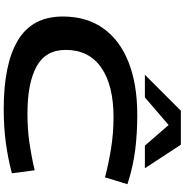

<svg xmlns="http://www.w3.org/2000/svg" viewBox="-0 -985 995 1035"><g transform="rotate(90 497.5 -467.5)"><path d="M569 10Q324 10 196.5 -67Q69 -144 69 -309Q69 -436 132 -525.5Q195 -615 314 -662.5Q433 -710 600 -710Q697 -710 787 -699Q877 -688 973 -657L936 -536Q865 -555 781.5 -568.5Q698 -582 613 -582Q439 -582 344 -515.5Q249 -449 249 -324Q249 -216 338.5 -167Q428 -118 592 -118Q678 -118 752.5 -129Q827 -140 898 -157L914 -34Q830 -12 746 -1Q662 10 569 10ZM383 -751 577 -945H760L887 -751H765L654 -879L505 -751Z"/></g></svg>

Font: Georama ExtraExtended SemiBold
Style: Italic
Weight: 600
Width: 8
Italic angle: -9°
Designer: Jean-Baptiste Levee
Foundry: Production Type
Version: Version 1.000